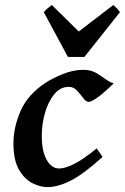

<svg xmlns="http://www.w3.org/2000/svg" viewBox="-20 -741 508 781"><path d="M442.4 -401.9Q428.7 -388.2 408.7 -370.4Q388.7 -352.5 369.6 -339.6Q350.6 -326.7 340.3 -326.7Q330.1 -326.7 318.8 -341.8Q307.6 -356.9 293.5 -372.3Q279.3 -387.7 260.3 -387.7Q224.6 -387.7 200.2 -357.2Q175.8 -326.7 162.8 -281Q149.9 -235.4 149.9 -189.5Q149.9 -126.5 169.7 -91.1Q189.5 -55.7 220.2 -55.7Q246.1 -55.7 283.4 -75Q320.8 -94.2 373 -137.2Q377 -132.3 386 -119.4Q395 -106.4 397 -102.5Q320.3 -33.2 268.3 -6.6Q216.3 20 172.4 20Q144.5 20 112.5 4.4Q80.6 -11.2 57.6 -50Q34.7 -88.9 34.7 -157.2Q34.7 -223.1 63.7 -289.6Q92.8 -356 164.6 -403.8Q191.9 -421.9 234.9 -439.5Q277.8 -457 318.8 -457Q347.7 -457 368.7 -445.6Q389.6 -434.1 407.2 -420.7Q424.8 -407.2 442.4 -401.9ZM467.8 -691.4 323.2 -509.3H256.3L158.2 -691.4Q165.5 -700.2 174.3 -707.8Q183.1 -715.3 190.9 -720.7L300.3 -612.8L440.9 -720.7Q446.8 -715.8 454.6 -708Q462.4 -700.2 467.8 -691.4Z"/></svg>

Font: Gentium Plus
Style: Bold Italic
Weight: 700
Italic angle: -8°
Designer: Victor Gaultney, Annie Olsen, Iska Routamaa, Becca Hirsbrunner
Foundry: SIL International
Version: Version 6.101